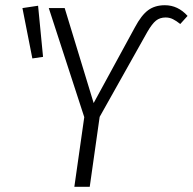

<svg xmlns="http://www.w3.org/2000/svg" viewBox="-20 -716 739 736"><path d="M303 -267 167 -685H228L339 -321L497 -611Q522 -658 548 -677Q574 -696 612 -696Q662 -696 699 -655L671 -624Q656 -636 643 -642.5Q630 -649 615 -649Q593 -649 578 -637Q563 -625 545 -594L362 -268L324 0H265ZM126 -694 145 -498 104 -492 66 -685Z"/></svg>

Font: Fira Sans Condensed Light
Style: Italic
Weight: 300
Width: 3
Italic angle: -8°
Designer: Carrois Corporate & Edenspiekermann AG
Foundry: Carrois Corporate GbR & Edenspiekermann AG
Version: Version 4.203